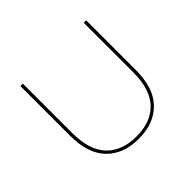

<svg xmlns="http://www.w3.org/2000/svg" viewBox="-161 -906 1115 1115"><g transform="rotate(-45 397.0 -348.5)"><path d="M397 3Q272 3 199.5 -71Q127 -145 127 -293V-700H147V-294Q147 -154 212.5 -85Q278 -16 397 -16Q516 -16 581.5 -85Q647 -154 647 -294V-700H667V-293Q667 -145 594.5 -71Q522 3 397 3Z"/></g></svg>

Font: Montserrat Thin Thin
Style: Regular
Weight: 250
Version: Version 9.000